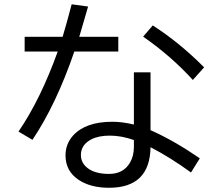

<svg xmlns="http://www.w3.org/2000/svg" viewBox="-20 -848 1039 913"><path d="M616.7 -503.9H695.8V-229Q806.2 -180.2 930.2 -95.2L888.2 -27.8Q789.6 -99.6 695.8 -147.9Q692.9 44.9 498.5 44.9Q410.6 44.9 354 7.3Q291.5 -34.2 291.5 -109.4Q291.5 -163.1 327.6 -203.6Q387.2 -269 514.2 -269Q561 -269 616.7 -255.9ZM616.7 -182.1Q557.1 -203.1 502.4 -203.1Q448.7 -203.1 414.6 -185.5Q364.7 -159.7 364.7 -110.8Q364.7 -70.3 401.9 -44.9Q437 -21 498.5 -21Q566.9 -21 598.1 -74.7Q616.7 -106 616.7 -149.9ZM97.2 -672.9H277.8Q299.3 -745.1 320.8 -827.6L398.9 -816.9Q378.4 -744.1 356.9 -672.9H542.5V-603H333.5Q247.6 -352.1 134.3 -183.1L67.9 -222.2Q173.3 -376.5 254.4 -603H97.2ZM897 -467.8Q793.5 -581.5 660.6 -673.8L706.5 -727.1Q833.5 -645.5 950.7 -527.8Z"/></svg>

Font: UDEV Gothic 35
Style: Regular
Weight: 400
Version: v2.1.0; ttfautohint (v1.8.4.7-5d5b-dirty) -l 6 -r 45 -G 200 